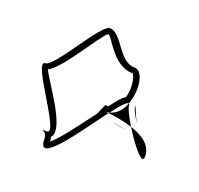

<svg xmlns="http://www.w3.org/2000/svg" viewBox="-87 -771 653 631"><g transform="rotate(20 239.5 -455.5)"><path d="M51 -480C97 -504 172 -639 198 -657C212 -654 247 -563 316 -563H317C320 -562 336 -527 323 -482C308 -473 296 -456 279 -434H276H268L252 -398C212 -345 164 -279 138 -259V-262C138 -266 137 -273 136 -275C172 -311 63 -448 51 -480ZM361 -468C362 -464 362 -463 362 -459C363 -454 373 -434 385 -413ZM36 -496C-8 -496 161 -287 117 -287C77 -287 118 -294 118 -262C118 -170 221 -325 287 -413C277 -414 271 -414 268 -414H276C281 -414 286 -415 290 -416C313 -447 332 -468 339 -466C358 -516 349 -583 316 -583C259 -583 240 -677 196 -677C165 -677 67 -496 36 -496ZM304 -391 306 -390C305 -390 305 -391 304 -391ZM297 -392C299 -391 301 -391 304 -391ZM306 -390H308H307ZM308 -390 358 -380C341 -385 323 -388 308 -390ZM287 -413C308 -411 341 -406 372 -396C355 -424 342 -450 342 -458C342 -463 341 -465 339 -466C330 -441 314 -422 290 -416ZM372 -396C404 -344 449 -286 449 -320C449 -360 412 -383 372 -396Z"/></g></svg>

Font: CiSf CamouflageKit II
Style: Outline
Weight: 400
Version: Version 1